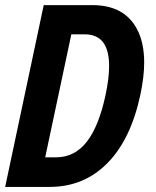

<svg xmlns="http://www.w3.org/2000/svg" viewBox="-33 -734 611 754"><path d="M329.6 -713.9Q454.1 -713.9 503.9 -621.6Q533.2 -568.4 533.2 -488.8Q533.2 -433.1 518.6 -363.8Q481.4 -187.5 389.2 -93.8Q296.9 0 162.1 0H-12.7L138.7 -713.9ZM187.5 -116.2Q259.8 -116.2 307.4 -176.8Q355 -237.3 381.3 -359.9Q395.5 -426.8 395.5 -474.6Q395.5 -599.1 300.3 -599.1H247.1L144.5 -116.2Z"/></svg>

Font: Open Sans Hebrew Condensed
Style: Bold Italic
Weight: 700
Width: 3
Italic angle: -12°
Foundry: Ascender Corporation, Yanek Iontef
Version: Version 2.001;PS 002.001;hotconv 1.0.70;makeotf.lib2.5.58329